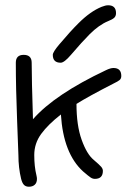

<svg xmlns="http://www.w3.org/2000/svg" viewBox="-20 -708 520 728"><path d="M40 -470.2Q40 -500 69.8 -500Q100.1 -500 100.1 -470.2Q100.1 -408.2 105 -255.9Q187.5 -350.1 381.8 -441.9Q398.9 -450.2 410.2 -450.2Q439.9 -450.2 439.9 -419.9Q439.9 -410.2 433.8 -404.8Q427.7 -399.4 410.2 -391.1Q314.9 -342.3 270 -314Q270 -232.4 289.6 -178Q309.1 -123.5 335 -102.1Q357.4 -83 363.8 -75.4Q370.1 -67.9 370.1 -60.1Q370.1 -29.8 339.8 -29.8Q331.5 -29.8 324 -34.7Q316.4 -39.6 294.9 -58.1Q220.2 -126 210.9 -273.9Q162.1 -235.8 136 -200Q109.9 -164.1 109.9 -120.1Q109.9 -77.1 118.2 -43Q120.1 -35.2 120.1 -29.8Q120.1 -15.1 111.8 -7.6Q103.5 0 89.8 0Q77.6 0 70.8 -7.1Q64 -14.2 60.1 -29.8Q49.8 -71.8 49.8 -120.1Q49.8 -125 44.9 -250Q40 -375 40 -470.2ZM180.2 -500Q180.2 -510.7 205.1 -540Q247.6 -590.3 277.8 -620.1Q322.3 -664.6 365.2 -682.1Q379.9 -688 390.1 -688Q419.9 -688 419.9 -658.2Q419.9 -647 413.1 -640.6Q406.2 -634.3 390.1 -627.9Q355.5 -613.8 319.8 -578.1Q291.5 -549.8 249 -500Q223.6 -470.2 210 -470.2Q180.2 -470.2 180.2 -500Z"/></svg>

Font: Pecita
Style: Book
Weight: 400
Width: 6
Version: Version 3.4.1